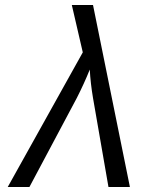

<svg xmlns="http://www.w3.org/2000/svg" viewBox="-20 -750 640 770"><path d="M11 0 312 -540 268 -730H353L501 0H415L353 -357Q343 -416 340 -471Q318 -416 288 -357L98 0Z"/></svg>

Font: JetBrains Mono Semi Light
Style: Italic
Weight: 350
Italic angle: -9°
Monospace: yes
Designer: Philipp Nurullin, Konstantin Bulenkov
Foundry: JetBrains
Version: 2.002